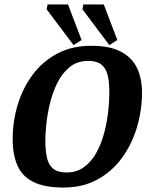

<svg xmlns="http://www.w3.org/2000/svg" viewBox="-20 -834 670 864"><path d="M266 10Q182 10 131.5 -14.5Q81 -39 59 -88Q37 -137 37 -208Q37 -288 60 -363.5Q83 -439 127.5 -498.5Q172 -558 238 -593Q304 -628 390 -628Q476 -628 526 -600.5Q576 -573 597.5 -526Q619 -479 619 -418Q619 -337 596 -260.5Q573 -184 528.5 -123Q484 -62 418 -26Q352 10 266 10ZM280 -58Q324 -58 356.5 -81Q389 -104 411 -142Q433 -180 446.5 -227.5Q460 -275 466 -325.5Q472 -376 472 -422Q472 -467 464 -497.5Q456 -528 435.5 -544Q415 -560 377 -560Q328 -560 294 -532.5Q260 -505 238.5 -462Q217 -419 205 -369.5Q193 -320 188.5 -276Q184 -232 184 -203Q184 -158 191 -125.5Q198 -93 218.5 -75.5Q239 -58 280 -58ZM472 -631 351 -792 355 -814H447L508 -654ZM311 -631 190 -792 194 -814H286L347 -654Z"/></svg>

Font: Manuale
Style: Italic
Weight: 400
Italic angle: -11°
Designer: Eduardo Tunni / Pablo Cosgaya
Foundry: Eduardo Tunni / Pablo Cosgaya
Version: Version 1.002